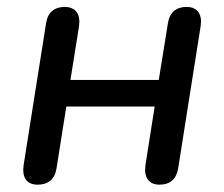

<svg xmlns="http://www.w3.org/2000/svg" viewBox="-20 -514 633 542"><path d="M46.7 -48.1 110 -448.1Q113.5 -471.2 127 -482.8Q140.5 -494.4 162.4 -494.4Q185.6 -494.4 196.2 -480.1Q206.8 -465.7 203 -439.7L178.9 -288.4H428.2L454 -448.1Q457.5 -471.2 471 -482.8Q484.5 -494.4 506.4 -494.4Q529.6 -494.4 539.9 -480.1Q550.2 -465.7 546.3 -439.7L483.1 -39.7Q479.6 -16.5 466.1 -4.6Q452.6 7.3 430.7 7.3Q407.5 7.3 397.2 -7.4Q386.8 -22 390.7 -48.7L416.6 -213.2H167.2L139.7 -39.7Q136.2 -15.9 122.4 -4.3Q108.6 7.3 86.3 7.3Q63.1 7.3 53 -7.1Q42.9 -21.4 46.7 -48.1Z"/></svg>

Font: SN Pro Thin
Style: Italic
Weight: 200
Italic angle: -9°
Designer: Tobias Whetton
Foundry: Supernotes
Version: Version 1.003;Glyphs 3.3 (3324)